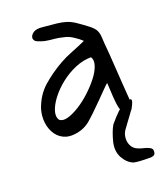

<svg xmlns="http://www.w3.org/2000/svg" viewBox="-99 -533 692 794"><g transform="rotate(-15 247.0 -135.5)"><path d="M375 183Q348 175 329 147Q310 119 316 78Q323 36 335 10Q376 -49 396 -59Q434 -81 435 -68Q436 -51 414 -16Q403 2 393.5 17.5Q384 33 377 45Q369 60 369.5 78.5Q370 97 380 112Q390 127 410 132Q419 135 433.5 137Q448 139 459.5 144.5Q471 150 469 166Q468 175 460 178.5Q452 182 442 182Q392 186 375 183ZM134 8Q106 2 88 -19Q70 -40 63.5 -69.5Q57 -99 63 -130Q77 -187 113.5 -225Q150 -263 195 -294Q218 -310 248.5 -325Q279 -340 307 -356Q292 -368 272 -378.5Q252 -389 237 -391Q206 -396 191.5 -395.5Q177 -395 151 -397Q133 -400 119.5 -404.5Q106 -409 104 -422Q104 -435 117 -445.5Q130 -456 158 -455Q194 -455 217 -454.5Q240 -454 258.5 -450Q277 -446 297 -435Q317 -424 347 -405Q365 -393 372 -382Q379 -371 381.5 -357Q384 -343 387 -321Q390 -306 394.5 -278Q399 -250 404 -217Q409 -184 414 -152.5Q419 -121 422.5 -99Q426 -77 427 -72Q432 -53 427.5 -40Q423 -27 413 -18Q395 -12 384.5 -30Q374 -48 368.5 -75.5Q363 -103 360 -128Q357 -153 355 -163Q351 -160 337 -143Q323 -126 304 -103Q285 -80 266.5 -59Q248 -38 236 -26Q214 -5 185 3.5Q156 12 134 8ZM124 -67Q138 -58 160.5 -66.5Q183 -75 209 -94.5Q235 -114 259 -140.5Q283 -167 300.5 -194Q318 -221 323.5 -245Q329 -269 318 -283Q283 -280 249 -262Q215 -244 187 -217.5Q159 -191 140.5 -162Q122 -133 116.5 -107.5Q111 -82 124 -67Z"/></g></svg>

Font: Mynerve
Style: Regular
Weight: 400
Designer: Carolina Short
Foundry: Carolina Short
Version: Version 1.000; ttfautohint (v1.8.4.7-5d5b)